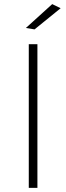

<svg xmlns="http://www.w3.org/2000/svg" viewBox="-20 -914 322 934"><path d="M234 -894 275 -874 148 -771 106 -778ZM120 -699H162V0H120Z"/></svg>

Font: TypoPRO Montserrat
Style: Regular
Weight: 275
Designer: Julieta Ulanovsky
Foundry: Julieta Ulanovsky
Version: Version 6.001